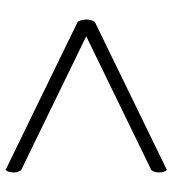

<svg xmlns="http://www.w3.org/2000/svg" viewBox="15 -604 618 688"><g transform="rotate(-90 324.0 -260.0)"><path d="M538 -260 59 -27C47 -15 47 17 59 29L589 -229C595 -235 598 -251 598 -260C598 -270 595 -285 589 -291L59 -549C47 -537 47 -505 59 -493Z"/></g></svg>

Font: Libertinus Math
Style: Regular
Weight: 400
Designer: Philipp H. Poll, Khaled Hosny
Foundry: Caleb Maclennan
Version: Version 7.050;RELEASE